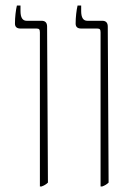

<svg xmlns="http://www.w3.org/2000/svg" viewBox="-20 -667 478 693"><path d="M124 -550Q124 -558 121.5 -561Q119 -564 112 -564H54Q34 -564 34 -582Q34 -599 36 -617Q38 -635 41 -647H54V-627Q54 -592 76 -592H130Q150 -592 150 -571L153 -8Q144 1 130 6H124ZM343 -550Q343 -558 340.5 -561Q338 -564 331 -564H273Q253 -564 253 -582Q253 -599 255 -617Q257 -635 260 -647H273V-627Q273 -592 295 -592H349Q369 -592 369 -571L372 -8Q363 1 349 6H343Z"/></svg>

Font: Noto Serif Hebrew NarrowThin
Style: Regular
Weight: 250
Width: 4
Designer: Monotype Design Team
Foundry: Monotype Imaging Inc.
Version: Version 1.000